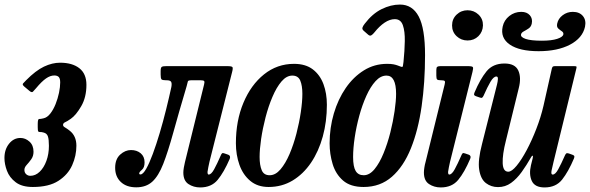

<svg xmlns="http://www.w3.org/2000/svg" viewBox="-42 -810 2588 842"><path d="M-22.5 -117Q-22.5 -154.5 -2.2 -179.8Q18 -205 47.5 -205Q69.5 -205 87.2 -189Q105 -173 105 -144.5Q105 -125.5 95 -111.5Q85 -97.5 75 -86.8Q65 -76 65 -65Q65 -53 72.8 -46Q80.5 -39 91 -39Q113.5 -39 132 -56.8Q150.5 -74.5 161.5 -104.5Q172.5 -134.5 172.5 -170.5Q172.5 -199 168 -212Q163.5 -225 150 -228.5Q140 -231.5 134 -231Q128 -230.5 125.8 -233.8Q123.5 -237 123.5 -252V-266.5Q123.5 -288.5 129.8 -288.2Q136 -288 148.5 -291Q165 -294.5 178.5 -311.8Q192 -329 201.8 -353.5Q211.5 -378 216.8 -403.2Q222 -428.5 222 -448.5Q222 -465.5 215.8 -472.2Q209.5 -479 196 -479Q178.5 -479 159.8 -466Q141 -453 116 -423Q107.5 -413.5 102.5 -408Q97.5 -402.5 87 -411.5L65.5 -429.5Q54.5 -438.5 59 -443.8Q63.5 -449 72.5 -458Q114.5 -500.5 150.8 -517.8Q187 -535 221.5 -535Q275 -535 306 -510.8Q337 -486.5 337 -438Q337 -383.5 314.2 -344.2Q291.5 -305 268.5 -289Q252 -277.5 243.2 -273.8Q234.5 -270 234.5 -262Q234.5 -256 242.5 -251.5Q250.5 -247 263.5 -237Q293 -214 293 -171Q293 -127 274.5 -85.5Q256 -44 214.2 -17Q172.5 10 102 10Q54 10 26.8 -10.8Q-0.5 -31.5 -11.5 -61Q-22.5 -90.5 -22.5 -117Z M463 -74Q463 -112 485 -132Q507 -152 532.5 -152Q558 -152 575 -137.8Q592 -123.5 592 -98Q592 -75 580.2 -65.2Q568.5 -55.5 568.5 -49.5Q568.5 -45 574 -45Q585 -45 599 -69.5Q613 -94 628.2 -135.2Q643.5 -176.5 658.5 -227Q673.5 -277.5 686.5 -330Q699.5 -382.5 709.5 -428.5Q712.5 -445.5 708 -451.8Q703.5 -458 689 -458H685.5Q670 -458 666.2 -462.2Q662.5 -466.5 662.5 -483V-498.5Q662.5 -514 667.8 -517Q673 -520 687.5 -520H954Q974 -520 977.2 -515.8Q980.5 -511.5 976 -494.5L876.5 -100Q875 -93.5 871.5 -76.5Q868 -59.5 868 -56Q868 -44.5 873 -44.5Q884.5 -44.5 897.2 -67.8Q910 -91 926 -128Q929 -135.5 932.2 -137.8Q935.5 -140 943 -137L959 -131.5Q970.5 -127 965.5 -113.5Q940 -54.5 912.5 -21.2Q885 12 836 12Q807 12 784.5 -2.8Q762 -17.5 762 -53.5Q762 -62 764.2 -75.2Q766.5 -88.5 769 -98.5L853 -439.5Q856 -451 853.2 -454.5Q850.5 -458 838 -458H798.5Q782.5 -458 781.8 -452.8Q781 -447.5 776.5 -432Q741 -312.5 717.8 -228.2Q694.5 -144 673.8 -91Q653 -38 625.8 -13.2Q598.5 11.5 555.5 11.5Q512.5 11.5 487.8 -12Q463 -35.5 463 -74Z M992.5 -182Q992.5 -280.5 1025.5 -359.2Q1058.5 -438 1116 -484Q1173.5 -530 1247.5 -530Q1298 -530 1329.8 -505.8Q1361.5 -481.5 1376.5 -441Q1391.5 -400.5 1391.5 -350.5Q1391.5 -276.5 1373.5 -211.2Q1355.5 -146 1321.8 -96.2Q1288 -46.5 1241 -18.2Q1194 10 1136 10Q1087.5 10 1055.5 -16.8Q1023.5 -43.5 1008 -87.2Q992.5 -131 992.5 -182ZM1096.5 -121.5Q1096.5 -85.5 1105.8 -63.5Q1115 -41.5 1140.5 -41.5Q1166 -41.5 1188 -67.2Q1210 -93 1227.8 -134.5Q1245.5 -176 1258 -224.2Q1270.5 -272.5 1277.2 -318.5Q1284 -364.5 1284 -398.5Q1284 -434.5 1274.8 -456.5Q1265.5 -478.5 1240 -478.5Q1214.5 -478.5 1192.5 -452.8Q1170.5 -427 1152.8 -385.2Q1135 -343.5 1122.5 -295.2Q1110 -247 1103.2 -201Q1096.5 -155 1096.5 -121.5Z M1403.5 -181.5Q1403.5 -249.5 1422 -312.2Q1440.5 -375 1474.2 -424Q1508 -473 1554 -501.5Q1600 -530 1655.5 -530Q1673.5 -530 1684.2 -527.8Q1695 -525.5 1701.5 -523Q1718 -516.5 1721.8 -516.2Q1725.5 -516 1727.5 -538.5Q1732.5 -587 1733.2 -629.8Q1734 -672.5 1724.8 -699.2Q1715.5 -726 1689.5 -726Q1667.5 -726 1644.8 -710.8Q1622 -695.5 1600.5 -668.5Q1593 -659 1586.5 -655.2Q1580 -651.5 1573 -657.5L1553 -675Q1545.5 -681.5 1547.5 -688.8Q1549.5 -696 1557.5 -706Q1591 -750 1631.5 -770Q1672 -790 1712 -790Q1766.5 -790 1794.2 -737.8Q1822 -685.5 1822 -568Q1822 -448.5 1807 -343.8Q1792 -239 1760 -159.5Q1728 -80 1676.8 -35Q1625.5 10 1552.5 10Q1495 10 1462.5 -18.2Q1430 -46.5 1416.8 -90.5Q1403.5 -134.5 1403.5 -181.5ZM1506.5 -121.5Q1506.5 -79 1517.8 -60.2Q1529 -41.5 1553 -41.5Q1578.5 -41.5 1600.5 -68.2Q1622.5 -95 1640 -137.8Q1657.5 -180.5 1669.8 -229.2Q1682 -278 1688.5 -323Q1695 -368 1695 -398.5Q1695 -478.5 1653 -478.5Q1627 -478.5 1604.8 -454Q1582.5 -429.5 1564.5 -389.5Q1546.5 -349.5 1533.5 -301.8Q1520.5 -254 1513.5 -206.8Q1506.5 -159.5 1506.5 -121.5Z M1940.5 -698.5Q1940.5 -727 1960.5 -746Q1980.5 -765 2008.5 -765Q2036.5 -765 2056.5 -746Q2076.5 -727 2076 -698.5Q2075 -670 2055.8 -651.2Q2036.5 -632.5 2008.5 -632.5Q1980.5 -632.5 1960.5 -651.2Q1940.5 -670 1940.5 -698.5ZM2030 -494.5 1931.5 -100Q1930 -93.5 1926.5 -76.5Q1923 -59.5 1923 -56Q1923 -44.5 1928 -44.5Q1939.5 -44.5 1952.2 -67.8Q1965 -91 1981 -128Q1984 -135.5 1987 -137.8Q1990 -140 1998 -137L2014 -131.5Q2025.5 -127 2020 -113.5Q1995 -54.5 1967.5 -21.2Q1940 12 1891 12Q1862 12 1839.5 -2.8Q1817 -17.5 1817 -53.5Q1817 -62 1819 -75.2Q1821 -88.5 1824 -98.5L1908 -439.5Q1911 -451 1908.2 -454.5Q1905.5 -458 1893 -458H1892Q1878.5 -458 1875 -461.5Q1871.5 -465 1871.5 -478V-503.5Q1871.5 -514.5 1875.8 -517.2Q1880 -520 1890 -520H2009Q2028.5 -520 2031.5 -515.8Q2034.5 -511.5 2030 -494.5Z M2470 -758Q2499 -758 2514.2 -739.8Q2529.5 -721.5 2523.5 -692.5Q2512.5 -643 2457.8 -614.2Q2403 -585.5 2320 -585.5Q2236 -585.5 2193.8 -614.5Q2151.5 -643.5 2162.5 -693.5Q2168.5 -721.5 2191.5 -739.8Q2214.5 -758 2244 -758Q2268.5 -758 2281.5 -743.2Q2294.5 -728.5 2290 -706.5Q2287 -692.5 2276.2 -685.2Q2265.5 -678 2255 -672.5Q2244.5 -667 2243 -659Q2240.5 -647 2263.5 -639.2Q2286.5 -631.5 2334 -631.5Q2376.5 -631.5 2401.2 -639.5Q2426 -647.5 2428.5 -659Q2430 -667.5 2422 -672.8Q2414 -678 2406.2 -685Q2398.5 -692 2401.5 -706.5Q2406 -728.5 2425.5 -743.2Q2445 -758 2470 -758ZM2039 -404.5Q2063.5 -462.5 2091.5 -497Q2119.5 -531.5 2170.5 -531.5Q2216.5 -531.5 2230.8 -501Q2245 -470.5 2233 -423.5L2176.5 -193Q2161 -132 2162.5 -94.5Q2164 -57 2187 -57Q2202 -57 2223.5 -83Q2245 -109 2267.8 -151.8Q2290.5 -194.5 2310.2 -245.5Q2330 -296.5 2341.5 -346.5L2378 -509Q2379.5 -515 2382 -517.5Q2384.5 -520 2392 -520H2474Q2483.5 -520 2485.5 -518.5Q2487.5 -517 2485.5 -509.5L2385.5 -100Q2381.5 -83 2377.2 -63.8Q2373 -44.5 2382 -44.5Q2393.5 -44.5 2406.2 -67.8Q2419 -91 2435.5 -128.5Q2438.5 -135 2441.5 -137.2Q2444.5 -139.5 2452.5 -137L2468 -131.5Q2475 -129 2476.5 -125.8Q2478 -122.5 2475 -115Q2450.5 -57 2423.2 -22.5Q2396 12 2346 12Q2303.5 12 2290.2 -16.5Q2277 -45 2286.5 -85.5L2294 -115.5Q2296.5 -126 2293.8 -127Q2291 -128 2287 -120.5Q2267.5 -86 2246 -56Q2224.5 -26 2199.2 -7.8Q2174 10.5 2142 10.5Q2112 10.5 2089 -7Q2066 -24.5 2059.5 -65.8Q2053 -107 2072 -179L2132.5 -419Q2134 -425.5 2137.5 -439Q2141 -452.5 2141.5 -463.5Q2142 -474.5 2135 -474.5Q2122.5 -474.5 2109 -451.5Q2095.5 -428.5 2078.5 -390Q2075.5 -384 2072.5 -381.8Q2069.5 -379.5 2061.5 -382.5L2045.5 -388Q2038.5 -390.5 2037.2 -393.8Q2036 -397 2039 -404.5Z"/></svg>

Font: Besley* Condensed Medium
Style: Italic
Weight: 500
Width: 3
Italic angle: -13°
Designer: Owen Earl
Foundry: indestructible type*
Version: Version 3.000; ttfautohint (v1.8.3)